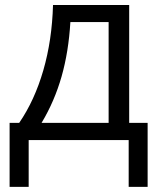

<svg xmlns="http://www.w3.org/2000/svg" viewBox="-20 -556 625 762"><path d="M18.1 -68.4H56.2Q117.2 -157.2 151.9 -276.9Q186.5 -396.5 190.4 -536.1H492.7V-68.4H565.9V185.5H490.7V0H93.8V185.5H18.1ZM411.1 -68.4V-468.3H259.3Q252.4 -351.1 224.4 -252.4Q196.3 -153.8 145 -68.4Z"/></svg>

Font: Viking Open Sans
Style: Regular
Weight: 400
Foundry: Ascender Corporation
Version: Version 2.001